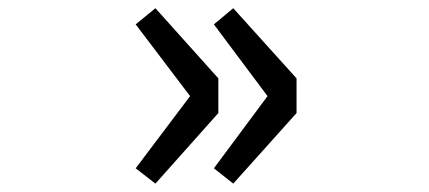

<svg xmlns="http://www.w3.org/2000/svg" viewBox="-20 -516 1040 465"><path d="M356.4 -71.3 308.6 -108.4 440.4 -283.2 308.6 -457 356.4 -496.1 508.8 -326.2V-242.2ZM544.9 -71.3 498 -108.4 627.9 -283.2 498 -457 544.9 -496.1 698.2 -326.2V-242.2Z"/></svg>

Font: Gen Shin Gothic Monospace Medium
Style: Regular
Weight: 500
Designer: [Source Han Sans]
Ryoko NISHIZUKA  (kana & ideographs); Paul D. Hunt (Latin, Greek & Cyrillic); Wenlong ZHANG  (bopomofo
Version: Version 1.002.20150607